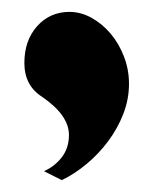

<svg xmlns="http://www.w3.org/2000/svg" viewBox="-20 -821 276 323"><path d="M54 -533Q72 -541 84 -556.5Q96 -572 96 -594Q96 -627 51 -658Q21 -677 21 -715Q21 -753 42.5 -777Q64 -801 97 -801Q116 -801 134 -791Q152 -781 166 -764.5Q180 -748 188.5 -726Q197 -704 197 -680Q197 -654 187.5 -629.5Q178 -605 162 -583.5Q146 -562 125.5 -545Q105 -528 84 -518Z"/></svg>

Font: CatShop
Style: Regular
Weight: 400
Designer: Peter Wiegel
Foundry: Peter Wiegel
Version: Version 1.000 2009 initial release